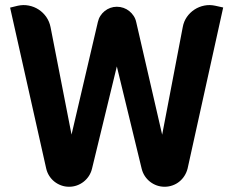

<svg xmlns="http://www.w3.org/2000/svg" viewBox="-20 -731 915 751"><path d="M614.3 -204.1 694.8 -625Q698.7 -647 710.9 -664.6Q723.1 -682.1 740.7 -693.6Q758.3 -705.1 779.3 -709.2Q800.3 -713.4 822.3 -708.5L853 -701.7L713.9 -72.3Q710 -56.6 701.7 -43.5Q693.4 -30.3 681.6 -20.8Q669.9 -11.2 655 -5.9Q640.1 -0.5 624 -0.5Q607.9 -0.5 593.5 -5.6Q579.1 -10.7 567.1 -20Q555.2 -29.3 546.6 -42.2Q538.1 -55.2 534.2 -70.8L437 -471.2L339.8 -70.8Q335.9 -55.2 327.4 -42.2Q318.8 -29.3 306.9 -20Q294.9 -10.7 280.5 -5.6Q266.1 -0.5 250 -0.5Q233.9 -0.5 219.2 -5.9Q204.6 -11.2 192.6 -20.8Q180.7 -30.3 172.4 -43.5Q164.1 -56.6 160.6 -72.3L19.5 -701.2L49.3 -708.5Q71.3 -713.4 92.5 -709.2Q113.8 -705.1 131.3 -693.6Q148.9 -682.1 161.1 -664.6Q173.3 -647 177.7 -625L259.8 -204.6L362.8 -645Q365.7 -658.2 372.6 -668.9Q379.4 -679.7 389.4 -687.7Q399.4 -695.8 411.6 -700.2Q423.8 -704.6 437 -704.6Q450.7 -704.6 463.1 -700.2Q475.6 -695.8 485.6 -687.7Q495.6 -679.7 502.7 -668.9Q509.8 -658.2 512.7 -645Z"/></svg>

Font: Millunium
Style: Bold
Weight: 700
Designer: kolcsarzsolt
Foundry: Kolcsar Szilard Zsolt
Version: Version 2.000980; 2016